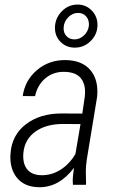

<svg xmlns="http://www.w3.org/2000/svg" viewBox="-20 -798 501 829"><path d="M217.3 -680.2Q218.3 -719.7 246.6 -749Q274.9 -778.3 315.4 -778.3Q351.6 -778.3 376.7 -752Q401.9 -725.6 400.9 -688Q399.9 -648.9 371.3 -620.6Q342.8 -592.3 302.7 -592.3Q266.1 -592.3 241.2 -617.4Q216.3 -642.6 217.3 -680.2ZM254.9 -681.2Q252.9 -657.7 266.4 -642.8Q279.8 -627.9 301.3 -627.9Q324.2 -627.9 342.5 -645Q360.8 -662.1 363.8 -687Q365.7 -710.9 352.5 -726.6Q339.4 -742.2 316.9 -742.2Q293.5 -742.2 275.1 -723.9Q256.8 -705.6 254.9 -681.2ZM294.9 0Q293 -18.6 294.9 -36.6L299.3 -73.2Q234.4 12.2 147.5 10.3Q85 9.3 52.7 -31Q20.5 -71.3 25.4 -134.8Q30.8 -214.8 91.8 -261.5Q152.8 -308.1 245.6 -308.1L335.4 -307.6L346.2 -381.8Q351.6 -430.7 330.3 -458.7Q309.1 -486.8 258.3 -487.8Q210.4 -488.8 176 -460Q141.6 -431.2 131.3 -382.8L78.1 -383.3Q87.9 -451.7 139.9 -495.6Q191.9 -539.6 263.7 -538.6Q334 -537.6 370.1 -495.6Q406.2 -453.6 399.4 -380.4L355 -110.8Q350.6 -83.5 350.6 -58.1L351.6 -5.9L350.6 0ZM157.2 -41.5Q202.6 -40.5 241.5 -65.2Q280.3 -89.8 305.7 -133.3L327.6 -262.2L252.4 -262.7Q178.7 -262.7 132.8 -229.7Q86.9 -196.8 81.1 -139.2Q76.7 -93.8 96.4 -68.1Q116.2 -42.5 157.2 -41.5Z"/></svg>

Font: TypoPRO Roboto
Style: Italic
Weight: 300
Italic angle: -12°
Designer: Google
Version: Version 2.136; 2016